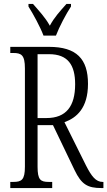

<svg xmlns="http://www.w3.org/2000/svg" viewBox="-20 -951 543 971"><path d="M200 -771H263C280 -816 314 -880 339 -918V-931H316C284 -895 255 -864 232 -821C208 -864 178 -895 147 -931H124V-918C148 -880 183 -816 200 -771ZM32 0H244V-31H227C185 -31 170 -41 170 -108V-318H248L357 -91C392 -18 423 0 493 0H503V-31H499C465 -31 443 -59 415 -114L306 -333C367 -355 425 -404 425 -527C425 -653 367 -714 228 -714H32V-683H47C88 -683 106 -673 106 -605V-108C106 -41 89 -31 47 -31H32ZM215 -354H170V-677H228C323 -677 360 -623 360 -525C360 -414 315 -354 215 -354Z"/></svg>

Font: Noto Serif Lao ExtraCondensed Light
Style: Regular
Weight: 300
Width: 2
Designer: Monotype Design Team
Foundry: Monotype Imaging Inc.
Version: Version 2.003